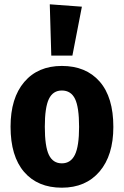

<svg xmlns="http://www.w3.org/2000/svg" viewBox="-20 -854 574 891"><path d="M506 -265Q506 -133 442 -58Q378 17 267 17Q155 17 92 -56Q29 -129 29 -266Q29 -399 92.5 -473.5Q156 -548 267 -548Q379 -548 442.5 -475.5Q506 -403 506 -265ZM188 -266Q188 -174 207 -135Q226 -96 267 -96Q308 -96 327.5 -135.5Q347 -175 347 -265Q347 -357 328 -395.5Q309 -434 267 -434Q226 -434 207 -395Q188 -356 188 -266ZM360 -823 316 -596H218L211 -834Z"/></svg>

Font: Fira Sans Condensed
Style: Bold
Weight: 700
Width: 3
Designer: bBox Type GmbH & Carrois Corporate GbR & Edenspiekermann AG
Foundry: bBox Type GmbH & Carrois Corporate GbR & Edenspiekermann AG
Version: Version 4.301